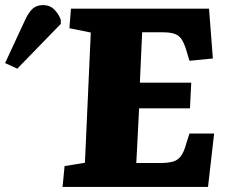

<svg xmlns="http://www.w3.org/2000/svg" viewBox="-226 -735 894 755"><path d="M131 -607 47 -624 53 -701H596L611 -505L519 -496L508 -533Q499 -564 488.5 -580Q478 -596 460.5 -602Q443 -608 414 -608H333L324 -410H526L521 -309H321L310 -94H405Q433 -94 452.5 -99Q472 -104 484.5 -120Q497 -136 506 -169L519 -210H616L592 0H20L28 -82L108 -95ZM-158 -465 -206 -487 -127 -657Q-113 -687 -97.5 -701Q-82 -715 -56 -715Q-31 -715 -14 -699Q3 -683 13 -658V-641Z"/></svg>

Font: Literata ExtraBold
Style: Italic
Weight: 800
Italic angle: -2°
Designer: Latin by Veronika Burian and Jose Scaglione. Greek by Irene Vlachou. Cyrillic by Vera Evstafieva
Foundry: TypeTogether
Version: Version 3.002